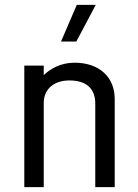

<svg xmlns="http://www.w3.org/2000/svg" viewBox="-20 -770 568 790"><path d="M80 0H160V-347C160 -400 198 -439 266 -439C342 -439 372 -399 372 -344V0H452V-363C452 -452 389 -512 287 -512C227 -512 185 -485 160 -461V-500H80ZM231 -599H294L374 -750H296Z"/></svg>

Font: Finlandica
Style: Regular
Weight: 400
Designer: Niklas Ekholm, Juho Hiilivirta, Jaakko Suomalainen
Foundry: Helsinki Type Studio
Version: Version 2.000;Glyphs 3.2 (3202)